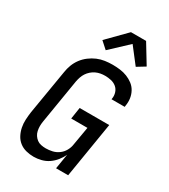

<svg xmlns="http://www.w3.org/2000/svg" viewBox="-234 -1089 1067 1209"><g transform="rotate(30 300.0 -485.0)"><path d="M212 8Q183 8 156 1Q129 -6 108 -22.5Q87 -39 74.5 -63Q62 -87 56.5 -114Q51 -141 52.5 -170Q54 -199 58 -227L112 -550Q116 -577 126 -603.5Q136 -630 153.5 -653.5Q171 -677 195 -695Q219 -713 245 -724Q271 -735 299 -739Q327 -743 355 -743Q382 -743 409 -739.5Q436 -736 460 -726.5Q484 -717 504.5 -701.5Q525 -686 537.5 -663.5Q550 -641 554 -614.5Q558 -588 553 -560L552 -551H456L457 -556Q461 -579 454 -600.5Q447 -622 430.5 -635.5Q414 -649 392 -654Q370 -659 348 -659Q331 -659 314.5 -656Q298 -653 282 -645.5Q266 -638 252.5 -626Q239 -614 229.5 -599.5Q220 -585 214.5 -568.5Q209 -552 206 -536L153 -214Q150 -196 150 -179Q150 -162 153.5 -145.5Q157 -129 166 -115.5Q175 -102 187.5 -92.5Q200 -83 217 -79.5Q234 -76 251 -76Q275 -76 299 -81.5Q323 -87 343.5 -102Q364 -117 376.5 -139.5Q389 -162 392 -185L415 -319H297L310 -403H525L459 0H371L389 -109Q378 -84 359.5 -61Q341 -38 317.5 -22Q294 -6 266 1Q238 8 212 8ZM270 -800 220 -845 351 -978H461L545 -840L486 -804L397 -919Z"/></g></svg>

Font: Iosevka Medium Extended
Style: Italic
Weight: 500
Width: 7
Italic angle: -9°
Monospace: yes
Designer: Belleve Invis
Foundry: Belleve Invis
Version: Version 32.5.0; ttfautohint (v1.8.4)